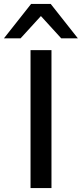

<svg xmlns="http://www.w3.org/2000/svg" viewBox="-40 -961 418 981"><path d="M116 0V-705H223V0ZM-20 -765 119 -941H219L358 -765H273L169 -879L65 -765Z"/></svg>

Font: Nunito Sans 7pt SemiExpanded Medium
Style: Regular
Weight: 500
Width: 6
Designer: Vernon Adams
Foundry: Vernon Adams
Version: Version 3.101;gftools[0.9.27]